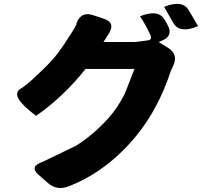

<svg xmlns="http://www.w3.org/2000/svg" viewBox="-20 -875 1040 978"><path d="M693 -792Q787 -830 819 -774L833 -749Q865 -693 805 -668L788 -661L835 -632Q890 -598 862 -539L851 -516Q788 -324 678 -188Q529 -5 337 71Q272 100 224 57L176 15Q128 -28 198 -51L368 -133Q460 -192 533 -274Q578 -324 616 -398L665 -524H416Q302 -381 164 -285Q28 -386 83 -422Q110 -436 176 -499Q243 -562 273 -602Q304 -643 339 -699Q374 -753 369 -755Q392 -818 453 -798L508 -780Q569 -760 535 -705L507 -661H668L731 -669Q760 -672 743 -703Q721 -751 693 -792ZM816 -840Q910 -878 942 -822L989 -742Q895 -702 863 -758L816 -840Z"/></svg>

Font: Swei Half Moon CJK SC
Style: Black
Weight: 900
Version: Version 2.071